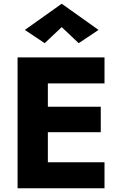

<svg xmlns="http://www.w3.org/2000/svg" viewBox="-20 -1007 643 1027"><path d="M186 0H539V-139H186ZM186 -561H539V-700H186ZM186 -300H519V-436H186ZM74 -700V0H236V-700ZM310 -862 401 -776 507 -847 310 -987 113 -847 219 -776Z"/></svg>

Font: Glinicke Jost Bold
Style: Bold
Weight: 700
Version: Version 3.710